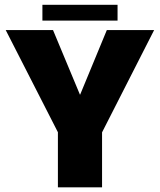

<svg xmlns="http://www.w3.org/2000/svg" viewBox="-20 -804 686 824"><path d="M228.5 0H418V-236L641.5 -675H438.5L324 -398H323L207.5 -675H4.5L228.5 -236.5ZM162 -715.5H484.5V-783.5H162Z"/></svg>

Font: Anybody SemiCondensed ExtraBold
Style: Regular
Weight: 800
Width: 4
Version: Version 1.113;gftools[0.9.25]